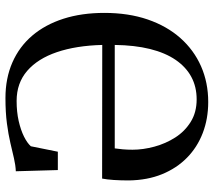

<svg xmlns="http://www.w3.org/2000/svg" viewBox="-60 -732 802 722"><g transform="rotate(-90 341.0 -371.0)"><path d="M318.5 11Q255.5 11 202 -9.5Q148.5 -30 109 -68.8Q69.5 -107.5 47 -162.5Q24.5 -217.5 23.5 -287.5Q23.5 -318 25.2 -344.2Q27 -370.5 30.5 -388L533 -387.5Q530.5 -485.5 506 -557.8Q481.5 -630 435.5 -669.8Q389.5 -709.5 322.5 -709.5Q281.5 -709.5 247.2 -701.8Q213 -694 188.5 -681.8Q164 -669.5 152 -656L131.5 -554.5H62.5L58 -712.5Q81 -713.5 106.8 -719.5Q132.5 -725.5 164.5 -733Q196.5 -740.5 238 -746Q279.5 -751.5 333.5 -751.5Q407.5 -751.5 467 -725.5Q526.5 -699.5 568 -650.8Q609.5 -602 631.5 -533.5Q653.5 -465 653.5 -379.5Q653.5 -289 628.8 -216.8Q604 -144.5 559 -93.8Q514 -43 452.8 -16Q391.5 11 318.5 11ZM328.5 -32.5Q375.5 -32.5 412.8 -52.5Q450 -72.5 476.8 -111.5Q503.5 -150.5 517.8 -208Q532 -265.5 533 -340.5H144Q142 -327 140.5 -310.2Q139 -293.5 139 -273.5Q139 -234 150.5 -191.5Q162 -149 185 -113Q208 -77 243.8 -54.8Q279.5 -32.5 328.5 -32.5Z"/></g></svg>

Font: Merriweather 72pt
Style: Regular
Weight: 400
Version: Version 2.100